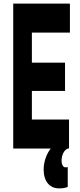

<svg xmlns="http://www.w3.org/2000/svg" viewBox="-20 -820 440 1060"><path d="M361 0V-160H156V-318H339V-474H156V-640H366V-800H53V0H260C235 32 221 76 221 116C221 180 253 220 306 220C329 220 345 216 354 212V102C351 103 349 104 342 104C329 104 320 89 320 68C320 36 333 9 354 0Z"/></svg>

Font: Yard Headline
Style: Regular
Weight: 400
Monospace: yes
Designer: Roman Shamin
Foundry: Evil Martians
Version: Version 1.000